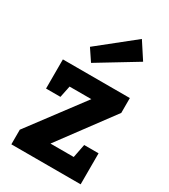

<svg xmlns="http://www.w3.org/2000/svg" viewBox="-206 -948 917 1044"><g transform="rotate(30 252.5 -425.5)"><path d="M222.2 -109.9H368.2L384.8 -194.8H475.1V0H40V-91.8L293.9 -430.2H157.2L142.1 -356.9H51.8V-540H472.2V-446.8ZM368.2 -851.1 145 -672.9 193.8 -600.1 436 -747.1Z"/></g></svg>

Font: Kadwa
Style: Bold
Weight: 700
Designer: Sol Matas
Foundry: Sol Matas
Version: Version 1.001;PS 001.000;hotconv 1.0.70;makeotf.lib2.5.58329